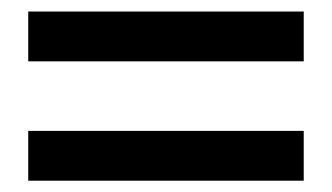

<svg xmlns="http://www.w3.org/2000/svg" viewBox="-20 -492 584 338"><path d="M514.7 -173.9H29.7V-261.6H514.7ZM514.7 -384H29.7V-471.7H514.7Z"/></svg>

Font: Adobe Variable Font Prototype
Style: Regular
Weight: 389
Designer: Frank Grießhammer
Foundry: Adobe
Version: Version 1.004;hotconv 1.0.113;makeotfexe 2.5.65598